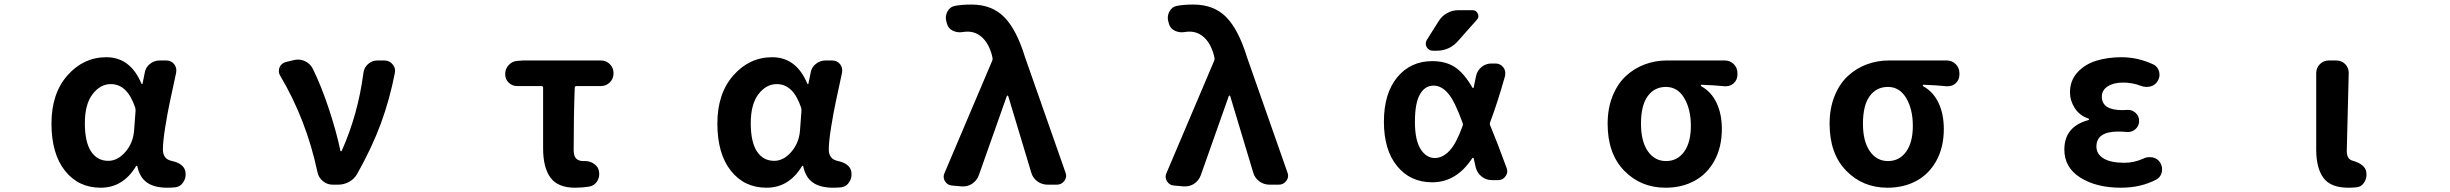

<svg xmlns="http://www.w3.org/2000/svg" viewBox="-20 -832 11040 865"><path d="M433.6 13.7Q333 13.7 272.5 -63Q211.9 -139.6 211.9 -275.4Q211.9 -411.1 284.2 -492.7Q356.4 -574.2 459 -574.2Q567.4 -574.2 617.2 -455.1Q618.2 -453.1 620.1 -453.1Q622.1 -453.1 622.1 -455.1L631.8 -502.9Q635.7 -528.3 655.3 -543.9Q674.8 -559.6 699.2 -559.6H728.5Q751 -559.6 764.6 -543Q774.4 -530.3 774.4 -514.6Q774.4 -508.8 773.4 -503.9Q753.9 -412.1 744.6 -369.6Q735.4 -327.1 724.6 -260.7Q713.9 -194.3 713.9 -158.2Q713.9 -116.2 752 -107.4Q808.6 -95.7 815.4 -58.6Q816.4 -51.8 816.4 -45.9Q816.4 -28.3 806.6 -12.7Q794.9 7.8 771.5 11.7Q752.9 13.7 733.4 13.7Q675.8 13.7 642.6 -9.3Q609.4 -32.2 598.6 -83Q597.7 -85 595.7 -85Q593.8 -85 592.8 -83Q534.2 13.7 433.6 13.7ZM467.8 -107.4Q509.8 -107.4 544.4 -147Q579.1 -186.5 584 -242.2L590.8 -334Q590.8 -340.8 588.9 -347.7Q553.7 -453.1 479.5 -453.1Q431.6 -453.1 397 -407.7Q362.3 -362.3 362.3 -277.3Q362.3 -192.4 390.1 -149.9Q418 -107.4 467.8 -107.4Z M1589.8 -49.8Q1577.1 -26.4 1553.7 -13.2Q1530.3 0 1502.9 0H1478.5Q1454.1 0 1434.6 -16.1Q1415 -32.2 1410.2 -56.6Q1360.4 -292 1242.2 -491.2Q1236.3 -501 1236.3 -512.7Q1236.3 -520.5 1239.3 -528.3Q1248 -547.9 1268.6 -552.7L1304.7 -561.5Q1313.5 -563.5 1322.3 -563.5Q1338.9 -563.5 1353.5 -556.6Q1377 -545.9 1388.7 -523.4Q1427.7 -444.3 1461.9 -340.8Q1496.1 -237.3 1513.7 -152.3Q1513.7 -150.4 1516.1 -150.4Q1518.6 -150.4 1519.5 -152.3Q1592.8 -316.4 1617.2 -502.9Q1620.1 -527.3 1638.2 -543.5Q1656.2 -559.6 1680.7 -559.6H1710.9Q1734.4 -559.6 1748 -543Q1759.8 -529.3 1759.8 -513.7Q1759.8 -508.8 1758.8 -502.9Q1735.4 -382.8 1695.8 -275.4Q1656.2 -168 1589.8 -49.8Z M2571.3 13.7Q2493.2 13.7 2460 -31.7Q2426.8 -77.1 2426.8 -164.1V-436.5Q2426.8 -444.3 2418.9 -444.3H2310.5Q2287.1 -444.3 2271.5 -460Q2255.9 -475.6 2255.9 -498Q2255.9 -521.5 2271.5 -538.6Q2287.1 -555.7 2309.6 -557.6L2337.9 -559.6H2686.5Q2710.9 -559.6 2727.5 -543Q2744.1 -526.4 2744.1 -502Q2744.1 -477.5 2727.5 -460.9Q2710.9 -444.3 2686.5 -444.3H2577.1Q2569.3 -444.3 2569.3 -436.5Q2564.5 -308.6 2564.5 -157.2Q2564.5 -128.9 2575.7 -117.7Q2586.9 -106.4 2608.4 -106.4Q2611.3 -106.4 2614.3 -106.4Q2615.2 -106.4 2616.2 -106.4Q2638.7 -106.4 2656.2 -93.8Q2675.8 -81.1 2678.7 -58.6Q2679.7 -52.7 2679.7 -47.9Q2679.7 -30.3 2669.9 -14.6Q2657.2 4.9 2633.8 8.8Q2602.5 13.7 2571.3 13.7Z M3433.6 13.7Q3333 13.7 3272.5 -63Q3211.9 -139.6 3211.9 -275.4Q3211.9 -411.1 3284.2 -492.7Q3356.4 -574.2 3459 -574.2Q3567.4 -574.2 3617.2 -455.1Q3618.2 -453.1 3620.1 -453.1Q3622.1 -453.1 3622.1 -455.1L3631.8 -502.9Q3635.7 -528.3 3655.3 -543.9Q3674.8 -559.6 3699.2 -559.6H3728.5Q3751 -559.6 3764.6 -543Q3774.4 -530.3 3774.4 -514.6Q3774.4 -508.8 3773.4 -503.9Q3753.9 -412.1 3744.6 -369.6Q3735.4 -327.1 3724.6 -260.7Q3713.9 -194.3 3713.9 -158.2Q3713.9 -116.2 3752 -107.4Q3808.6 -95.7 3815.4 -58.6Q3816.4 -51.8 3816.4 -45.9Q3816.4 -28.3 3806.6 -12.7Q3794.9 7.8 3771.5 11.7Q3752.9 13.7 3733.4 13.7Q3675.8 13.7 3642.6 -9.3Q3609.4 -32.2 3598.6 -83Q3597.7 -85 3595.7 -85Q3593.8 -85 3592.8 -83Q3534.2 13.7 3433.6 13.7ZM3467.8 -107.4Q3509.8 -107.4 3544.4 -147Q3579.1 -186.5 3584 -242.2L3590.8 -334Q3590.8 -340.8 3588.9 -347.7Q3553.7 -453.1 3479.5 -453.1Q3431.6 -453.1 3397 -407.7Q3362.3 -362.3 3362.3 -277.3Q3362.3 -192.4 3390.1 -149.9Q3418 -107.4 3467.8 -107.4Z M4389.6 -42Q4380.9 -18.6 4359.4 -3.9Q4340.8 7.8 4319.3 7.8Q4315.4 7.8 4312.5 7.8L4269.5 3.9Q4249 2.9 4237.3 -15.6Q4231.4 -25.4 4231.4 -36.1Q4231.4 -44.9 4235.4 -52.7L4450.2 -558.6Q4453.1 -565.4 4451.2 -572.3L4449.2 -582Q4435.5 -633.8 4406.7 -661.6Q4377.9 -689.5 4338.9 -689.5Q4327.1 -689.5 4316.4 -687.5Q4310.5 -686.5 4304.7 -686.5Q4287.1 -686.5 4271.5 -694.3Q4252 -704.1 4246.1 -725.6L4244.1 -733.4Q4241.2 -742.2 4241.2 -751Q4241.2 -765.6 4248 -779.3Q4259.8 -801.8 4283.2 -805.7Q4313.5 -811.5 4356.4 -811.5Q4448.2 -811.5 4503.9 -755.4Q4559.6 -699.2 4597.7 -575.2L4780.3 -54.7Q4783.2 -46.9 4783.2 -40Q4783.2 -28.3 4775.4 -17.6Q4762.7 0 4741.2 0H4700.2Q4673.8 0 4653.3 -15.1Q4632.8 -30.3 4626 -54.7L4522.5 -398.4Q4521.5 -401.4 4519 -401.4Q4516.6 -401.4 4515.6 -398.4Z M5389.6 -42Q5380.9 -18.6 5359.4 -3.9Q5340.8 7.8 5319.3 7.8Q5315.4 7.8 5312.5 7.8L5269.5 3.9Q5249 2.9 5237.3 -15.6Q5231.4 -25.4 5231.4 -36.1Q5231.4 -44.9 5235.4 -52.7L5450.2 -558.6Q5453.1 -565.4 5451.2 -572.3L5449.2 -582Q5435.5 -633.8 5406.7 -661.6Q5377.9 -689.5 5338.9 -689.5Q5327.1 -689.5 5316.4 -687.5Q5310.5 -686.5 5304.7 -686.5Q5287.1 -686.5 5271.5 -694.3Q5252 -704.1 5246.1 -725.6L5244.1 -733.4Q5241.2 -742.2 5241.2 -751Q5241.2 -765.6 5248 -779.3Q5259.8 -801.8 5283.2 -805.7Q5313.5 -811.5 5356.4 -811.5Q5448.2 -811.5 5503.9 -755.4Q5559.6 -699.2 5597.7 -575.2L5780.3 -54.7Q5783.2 -46.9 5783.2 -40Q5783.2 -28.3 5775.4 -17.6Q5762.7 0 5741.2 0H5700.2Q5673.8 0 5653.3 -15.1Q5632.8 -30.3 5626 -54.7L5522.5 -398.4Q5521.5 -401.4 5519 -401.4Q5516.6 -401.4 5515.6 -398.4Z M6569.3 -264.6Q6572.3 -271.5 6569.3 -278.3Q6534.2 -376 6504.9 -410.2Q6474.6 -446.3 6438.5 -446.3Q6399.4 -446.3 6377 -406.7Q6354.5 -367.2 6354.5 -283.2Q6354.5 -201.2 6379.9 -160.6Q6405.3 -120.1 6444.3 -120.1Q6479.5 -120.1 6510.7 -153.3Q6541 -185.5 6569.3 -264.6ZM6693.4 -281.2Q6690.4 -274.4 6693.4 -267.6Q6725.6 -190.4 6767.6 -75.2Q6770.5 -67.4 6770.5 -60.5Q6770.5 -48.8 6762.7 -38.1Q6751 -20.5 6729.5 -20.5H6701.2Q6675.8 -20.5 6655.8 -36.1Q6635.7 -51.8 6628.9 -76.2Q6622.1 -105.5 6619.1 -119.1Q6618.2 -121.1 6616.2 -121.1Q6614.3 -121.1 6613.3 -120.1Q6542 -10.7 6432.6 -10.7Q6334 -10.7 6274.4 -83.5Q6214.8 -156.2 6214.8 -283.7Q6214.8 -411.1 6274.9 -483.9Q6335 -556.6 6432.6 -556.6Q6493.2 -556.6 6535.2 -529.3Q6576.2 -502 6613.3 -437.5Q6614.3 -435.5 6616.2 -435.5Q6618.2 -435.5 6619.1 -437.5Q6625 -464.8 6629.9 -489.3Q6634.8 -513.7 6654.3 -529.8Q6673.8 -545.9 6699.2 -545.9H6717.8Q6739.3 -545.9 6752.9 -528.3Q6761.7 -516.6 6761.7 -502.9Q6761.7 -497.1 6760.7 -490.2Q6725.6 -366.2 6693.4 -281.2ZM6461.9 -737.3Q6475.6 -759.8 6499.5 -772.9Q6523.4 -786.1 6549.8 -786.1H6614.3Q6630.9 -786.1 6637.7 -770.5Q6640.6 -764.6 6640.6 -759.8Q6640.6 -751 6633.8 -743.2L6547.9 -646.5Q6509.8 -603.5 6452.1 -603.5H6435.5Q6417 -603.5 6407.2 -620.1Q6403.3 -627.9 6403.3 -635.7Q6403.3 -643.6 6408.2 -652.3Z M7483.4 13.7Q7372.1 13.7 7297.4 -63Q7222.7 -139.6 7222.7 -274.4Q7222.7 -343.8 7245.1 -399.4Q7267.6 -455.1 7305.2 -489.7Q7342.8 -524.4 7390.1 -542Q7437.5 -559.6 7490.2 -559.6H7750Q7774.4 -559.6 7791 -543Q7807.6 -526.4 7807.6 -502V-496.1Q7807.6 -472.7 7791 -457Q7775.4 -443.4 7755.9 -443.4Q7752.9 -443.4 7750 -443.4Q7703.1 -448.2 7645.5 -450.2Q7642.6 -450.2 7642.6 -447.8Q7642.6 -445.3 7644.5 -443.4Q7689.5 -418.9 7713.4 -368.7Q7737.3 -318.4 7737.3 -251Q7737.3 -169.9 7704.6 -109.4Q7671.9 -48.8 7614.7 -17.6Q7557.6 13.7 7483.4 13.7ZM7485.4 -440.4Q7433.6 -440.4 7403.3 -398.9Q7373 -357.4 7373 -274.4Q7373 -195.3 7403.8 -150.9Q7434.6 -106.4 7485.8 -106.4Q7537.1 -106.4 7567.4 -148.4Q7597.7 -190.4 7597.7 -265.1Q7597.7 -339.8 7567.9 -390.1Q7538.1 -440.4 7485.4 -440.4Z M8483.4 13.7Q8372.1 13.7 8297.4 -63Q8222.7 -139.6 8222.7 -274.4Q8222.7 -343.8 8245.1 -399.4Q8267.6 -455.1 8305.2 -489.7Q8342.8 -524.4 8390.1 -542Q8437.5 -559.6 8490.2 -559.6H8750Q8774.4 -559.6 8791 -543Q8807.6 -526.4 8807.6 -502V-496.1Q8807.6 -472.7 8791 -457Q8775.4 -443.4 8755.9 -443.4Q8752.9 -443.4 8750 -443.4Q8703.1 -448.2 8645.5 -450.2Q8642.6 -450.2 8642.6 -447.8Q8642.6 -445.3 8644.5 -443.4Q8689.5 -418.9 8713.4 -368.7Q8737.3 -318.4 8737.3 -251Q8737.3 -169.9 8704.6 -109.4Q8671.9 -48.8 8614.7 -17.6Q8557.6 13.7 8483.4 13.7ZM8485.4 -440.4Q8433.6 -440.4 8403.3 -398.9Q8373 -357.4 8373 -274.4Q8373 -195.3 8403.8 -150.9Q8434.6 -106.4 8485.8 -106.4Q8537.1 -106.4 8567.4 -148.4Q8597.7 -190.4 8597.7 -265.1Q8597.7 -339.8 8567.9 -390.1Q8538.1 -440.4 8485.4 -440.4Z M9535.2 13.7Q9424.8 13.7 9352.5 -31.7Q9280.3 -77.1 9280.3 -158.2Q9280.3 -261.7 9388.7 -291Q9391.6 -292 9391.6 -294.4Q9391.6 -296.9 9388.7 -297.9Q9348.6 -311.5 9327.1 -345.2Q9305.7 -378.9 9305.7 -416Q9305.7 -468.8 9338.9 -505.4Q9372.1 -542 9423.3 -558.1Q9474.6 -574.2 9538.1 -574.2Q9611.3 -574.2 9680.7 -542Q9701.2 -532.2 9707 -509.8Q9709 -502 9709 -495.1Q9709 -480.5 9701.2 -467.8Q9690.4 -448.2 9668 -442.4Q9658.2 -440.4 9650.4 -440.4Q9636.7 -440.4 9625 -445.3Q9586.9 -460 9544.9 -460Q9502 -460 9475.6 -442.9Q9449.2 -425.8 9449.2 -396.5Q9449.2 -335.9 9541 -335.9Q9550.8 -335.9 9563.5 -336.9Q9565.4 -336.9 9567.4 -336.9Q9586.9 -336.9 9601.6 -323.2Q9617.2 -308.6 9617.2 -287.1Q9617.2 -265.6 9601.6 -251Q9586.9 -237.3 9567.4 -237.3Q9565.4 -237.3 9563.5 -237.3Q9540 -239.3 9523.4 -239.3Q9424.8 -239.3 9424.8 -171.9Q9424.8 -137.7 9457 -118.2Q9489.3 -98.6 9550.8 -98.6Q9593.8 -98.6 9635.7 -117.2Q9648.4 -124 9663.1 -124Q9670.9 -124 9677.7 -123Q9700.2 -118.2 9711.9 -99.6Q9720.7 -85 9720.7 -69.3Q9720.7 -63.5 9719.7 -57.6Q9714.8 -34.2 9695.3 -23.4Q9625 13.7 9535.2 13.7Z M10559.6 13.7Q10480.5 13.7 10447.8 -30.3Q10415 -74.2 10415 -159.2V-502Q10415 -526.4 10431.6 -543Q10448.2 -559.6 10472.7 -559.6H10504.9Q10529.3 -559.6 10545.9 -543Q10561.5 -526.4 10561.5 -503.9L10552.7 -152.3Q10552.7 -115.2 10578.1 -108.4Q10635.7 -91.8 10640.6 -57.6Q10641.6 -51.8 10641.6 -45.9Q10641.6 -28.3 10632.8 -12.7Q10621.1 8.8 10597.7 11.7Q10581.1 13.7 10559.6 13.7Z"/></svg>

Font: Gen Jyuu Gothic Monospace Bold
Style: Bold
Weight: 700
Designer: [Source Han Sans]
Ryoko NISHIZUKA  (kana & ideographs); Paul D. Hunt (Latin, Greek & Cyrillic); Wenlong ZHANG  (bopomofo
Version: Version 1.002.20150607